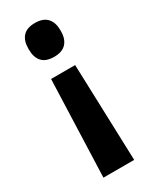

<svg xmlns="http://www.w3.org/2000/svg" viewBox="-173 -548 596 743"><g transform="rotate(-30 124.5 -176.5)"><path d="M178.5 -283.5 193 148.5H55.5L71 -283.5ZM125 -502.5Q161 -502.5 178.8 -483.2Q196.5 -464 196.5 -429.5V-424Q196.5 -390 178.8 -370.8Q161 -351.5 125 -351.5Q88 -351.5 70.8 -370.8Q53.5 -390 53.5 -424V-429.5Q53.5 -464 70.8 -483.2Q88 -502.5 125 -502.5Z"/></g></svg>

Font: Anek Gurmukhi Medium SemiBold
Style: Regular
Weight: 600
Version: Version 1.003